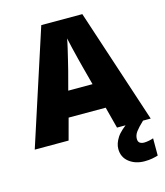

<svg xmlns="http://www.w3.org/2000/svg" viewBox="-136 -819 998 1161"><g transform="rotate(-15 363.0 -238.5)"><path d="M515 0 480 -134H248L212 0H0L233 -717H490L726 0ZM409 -409Q404 -428 395 -463.5Q386 -499 377 -537Q368 -575 363 -599Q359 -575 350.5 -539Q342 -503 333.5 -468Q325 -433 319 -409L288 -292H440ZM613 97Q613 115 623.5 122.5Q634 130 651 130Q664 130 681.5 126.5Q699 123 709 119V227Q693 232 672 236Q651 240 624 240Q567 240 528 209.5Q489 179 489 127Q489 93 512.5 56.5Q536 20 603 -25L678 0Q644 32 628.5 53Q613 74 613 97Z"/></g></svg>

Font: Noto Sans Myanmar Black
Style: Regular
Weight: 900
Designer: Monotype Design Team
Foundry: Monotype Imaging Inc.
Version: Version 2.107; ttfautohint (v1.8.4.7-5d5b)